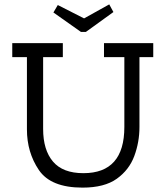

<svg xmlns="http://www.w3.org/2000/svg" viewBox="-20 -847 757 877"><path d="M498 -792 372 -701H350L224 -790L244 -824L364 -763L479 -827ZM680 -586H617V-267Q617 -198 593.5 -134.5Q570 -71 513.5 -30.5Q457 10 357 10Q212 10 157.5 -70.5Q103 -151 103 -256V-586H36V-650H267V-586H177V-258Q177 -162 222 -109Q267 -56 361 -56Q548 -56 548 -267V-586H455V-650H680Z"/></svg>

Font: Zilla Slab
Style: Regular
Weight: 400
Designer: Typotheque.com
Foundry: Typotheque type foundry
Version: Version 1.1; 2017; ttfautohint (v1.6)